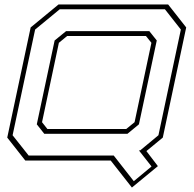

<svg xmlns="http://www.w3.org/2000/svg" viewBox="-20 -720 872 861"><path d="M571.5 121 476.5 0H93.5L12.5 -103L117.5 -597L242.5 -700H734L815 -597L710 -103L636.5 -42.5L688 25ZM580 92.5 659.5 26.5 603 -45.5H608.5L690.5 -113.5L791 -587.5L719.5 -678.5H248L137.5 -587.5L36.5 -113.5L108.5 -22.5H490ZM178.5 -120 145 -162.5 225 -538.5 276.5 -580.5H649.5L683 -538.5L603 -162.5L551.5 -120ZM192.5 -141.5H546L583.5 -172L659 -528L634.5 -558.5H281L244 -528L168.5 -172Z"/></svg>

Font: Tourney Expanded ExtraLight
Style: Italic
Weight: 200
Width: 7
Italic angle: -12°
Designer: Tyler Finck
Foundry: Etcetera Type Co
Version: Version 1.010; ttfautohint (v1.8.3)